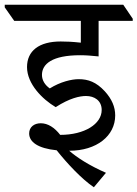

<svg xmlns="http://www.w3.org/2000/svg" viewBox="-60 -643 580 810"><path d="M336 147 387 86C316 55 264 21 232 -7C348 -7 426 -70 426 -156C426 -192 412 -225 382 -258C346 -297 312 -309 272 -309C242 -309 195 -298 150 -270C130 -284 117 -304 117 -327C117 -373 160 -410 278 -410C304 -410 326 -408 356 -405V-555H500V-564L460 -623H-40V-612L0 -555H281V-463C244 -467 220 -468 196 -468C104 -468 54 -428 54 -360C54 -289 119 -224 175 -191C234 -229 276 -238 303 -238C338 -238 369 -219 369 -179C369 -120 297 -74 194 -74C170 -105 142 -123 112 -123C84 -123 63 -107 63 -80C63 -44 100 -17 179 -9C222 45 284 112 336 147Z"/></svg>

Font: Noto Serif Devanagari
Style: Regular
Weight: 400
Designer: Universal Thirst, Indian Type Foundry and the Monotype Design Team
Foundry: Monotype Imaging Inc.
Version: Version 2.004